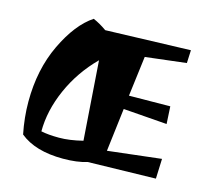

<svg xmlns="http://www.w3.org/2000/svg" viewBox="-102 -812 1053 958"><g transform="rotate(15 424.0 -333.0)"><path d="M300 24Q156 24 77 -41Q60 -125 60 -207Q60 -373 122.5 -504Q185 -635 268 -690Q303 -675 338 -650L777 -664L774 -597L563 -572L537 -365L750 -367L755 -277L529 -294L502 -71L778 -103L774 0L424 8Q373 24 300 24ZM161 -80Q199 -72 253.5 -72Q308 -72 376 -89L347 -497Q259 -409 210 -298Q161 -187 161 -80Z"/></g></svg>

Font: Joti One
Style: Regular
Weight: 400
Designer: Eduardo Rodriguez Tunni
Foundry: Eduardo Rodriguez Tunni
Version: Version 1.001